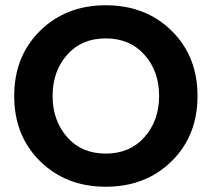

<svg xmlns="http://www.w3.org/2000/svg" viewBox="-20 -698 805 730"><path d="M382 12Q231 12 132.5 -85Q34 -182 34 -333Q34 -484 132.5 -581Q231 -678 382 -678Q534 -678 632.5 -581Q731 -484 731 -333Q731 -182 632.5 -85Q534 12 382 12ZM382 -114Q474 -114 529.5 -177Q585 -240 585 -333Q585 -427 529.5 -489.5Q474 -552 382 -552Q290 -552 235 -489.5Q180 -427 180 -333Q180 -240 235 -177Q290 -114 382 -114Z"/></svg>

Font: UN Bangla
Style: Bold
Weight: 700
Designer: Desinged by Rajon, Unicode developed by Rashed (IMGN)
Version: Version 2.001;March 19, 2023;FontCreator 14.0.0.2901 64-bit